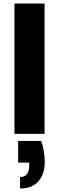

<svg xmlns="http://www.w3.org/2000/svg" viewBox="-20 -760 335 1090"><path d="M233 -740V0H62V-740ZM234 158Q234 228 198.5 269Q163 310 94 310V245Q146 245 146 179V163H83V40H214Q234 100 234 158Z"/></svg>

Font: Poppins A&M
Style: Bold-A&M
Weight: 700
Designer: Ninad Kale (Devanagari), Jonny Pinhorn (Latin)
Foundry: Indian Type Foundry
Version: 4.004